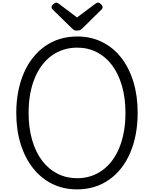

<svg xmlns="http://www.w3.org/2000/svg" viewBox="-20 -1424 1173 1463"><path d="M568 19Q462 19 377 -23.5Q292 -66 231 -143.5Q170 -221 137 -327.5Q104 -434 104 -564Q104 -651 119 -727.5Q134 -804 162 -868.5Q190 -933 230.5 -984Q271 -1035 322.5 -1071.5Q374 -1108 436 -1127Q498 -1146 568 -1146Q673 -1146 758 -1104Q843 -1062 903.5 -984.5Q964 -907 996.5 -800.5Q1029 -694 1029 -564Q1029 -478 1014.5 -401.5Q1000 -325 972 -259.5Q944 -194 904 -143Q864 -92 812.5 -55.5Q761 -19 699.5 0Q638 19 568 19ZM568 -66Q623 -66 671 -81.5Q719 -97 760 -126.5Q801 -156 833.5 -199Q866 -242 889 -298Q912 -354 924 -420.5Q936 -487 936 -564Q936 -679 909 -771Q882 -863 833.5 -927.5Q785 -992 717.5 -1026.5Q650 -1061 568 -1061Q513 -1061 464.5 -1045.5Q416 -1030 374.5 -1000.5Q333 -971 300.5 -928Q268 -885 245 -829.5Q222 -774 210 -707.5Q198 -641 198 -564Q198 -449 225 -356.5Q252 -264 301 -199.5Q350 -135 418 -100.5Q486 -66 568 -66ZM727 -1404Q736 -1404 749 -1392.5Q762 -1381 762 -1370Q762 -1368 761.5 -1364Q761 -1360 756 -1354L611 -1211Q604 -1205 595.5 -1198Q587 -1191 567 -1191Q548 -1191 540 -1198Q532 -1205 525 -1211L379 -1354Q374 -1360 373.5 -1364Q373 -1368 373 -1370Q373 -1381 386 -1392.5Q399 -1404 408 -1404Q415 -1404 420.5 -1400.5Q426 -1397 433 -1392L567 -1291L702 -1392Q710 -1397 715 -1400.5Q720 -1404 727 -1404Z"/></svg>

Font: Playwrite BR
Style: Regular
Weight: 400
Designer: Veronika Burian, José Scaglione
Foundry: TypeTogether
Version: Version 1.002